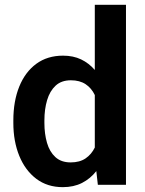

<svg xmlns="http://www.w3.org/2000/svg" viewBox="-20 -770 603 800"><path d="M35.6 -257.8V-268.1Q35.6 -348.6 60.3 -409.4Q85 -470.2 131.3 -504.2Q177.7 -538.1 242.7 -538.1Q285.2 -538.1 317.9 -522.5Q350.6 -506.8 375 -478.5V-750H504.9V0H387.7L381.3 -57.1Q356.4 -25.4 321.8 -7.8Q287.1 9.8 241.7 9.8Q177.2 9.8 131.1 -25.1Q85 -60.1 60.3 -120.6Q35.6 -181.2 35.6 -257.8ZM165 -268.1V-257.8Q165 -212.4 175.8 -175Q186.5 -137.7 210.7 -115.5Q234.9 -93.3 274.4 -93.3Q312 -93.3 336.7 -110.1Q361.3 -127 375 -155.3V-374Q361.3 -402.8 336.7 -419.2Q312 -435.5 275.4 -435.5Q235.8 -435.5 211.7 -413.1Q187.5 -390.6 176.3 -352.8Q165 -314.9 165 -268.1Z"/></svg>

Font: Vazirmatn RD UI SemiBold
Style: Regular
Weight: 600
Designer: Saber Rastikerdar
Foundry: Saber Rastikerdar
Version: Version 33.003